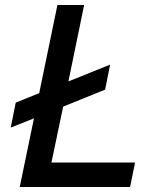

<svg xmlns="http://www.w3.org/2000/svg" viewBox="-20 -749 620 769"><path d="M116 -275 23 -238 43 -338 137 -376 210 -729H317L254 -423L421 -490L401 -390L233 -322L186 -98H521L501 0H59Z"/></svg>

Font: Mona Sans Medium
Style: Italic
Weight: 500
Italic angle: -11.7°
Designer: Deni Anggara
Foundry: GitHub
Version: Version 2.000